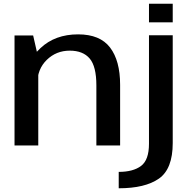

<svg xmlns="http://www.w3.org/2000/svg" viewBox="-20 -781 1036 1031"><path d="M58 0H185.5V-470L158 -590.5H58ZM497.5 0H625V-325.5Q625 -455 571 -525.8Q517 -596.5 399.5 -596.5Q275.5 -596.5 197.2 -522.5Q119 -448.5 119 -372L180.5 -332.5Q180.5 -410 231.2 -459.5Q282 -509 354.5 -509Q425.5 -509 461.5 -466.8Q497.5 -424.5 497.5 -322ZM617.5 230Q759 230 833.2 178.2Q907.5 126.5 907.5 -13V-591.5H780V-9Q780 78 737.5 110Q695 142 617.5 142ZM780 -761V-661H907.5V-761Z"/></svg>

Font: Anybody SemiExpanded Medium
Style: Regular
Weight: 500
Width: 6
Version: Version 1.113;gftools[0.9.25]